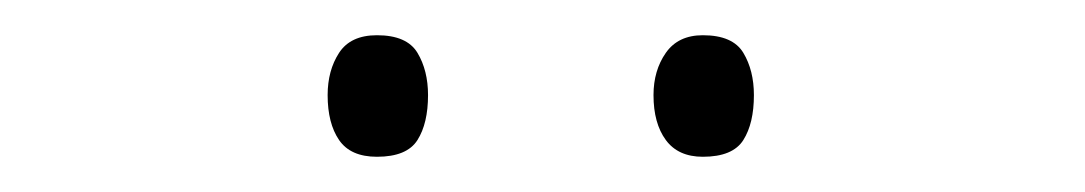

<svg xmlns="http://www.w3.org/2000/svg" viewBox="-20 -733 616 109"><path d="M166 -679Q166 -693 172.5 -703Q179 -713 194 -713Q211 -713 217 -703Q223 -693 223 -679Q223 -663 217 -653.5Q211 -644 194 -644Q179 -644 172.5 -653.5Q166 -663 166 -679ZM351 -679Q351 -693 358 -703Q365 -713 379 -713Q396 -713 402 -703Q408 -693 408 -679Q408 -663 402 -653.5Q396 -644 379 -644Q365 -644 358 -653.5Q351 -663 351 -679Z"/></svg>

Font: Noto Sans Khmer ExtraLight
Style: Regular
Weight: 250
Version: Version 2.003